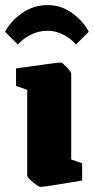

<svg xmlns="http://www.w3.org/2000/svg" viewBox="-53 -722 369 755"><path d="M54 -31V-369L10 -384V-453Q170 -476 187 -476Q192 -476 209.5 -457.5Q227 -439 227 -433V-95L270 -80V-12Q122 13 106 13Q99 13 76.5 -5.5Q54 -24 54 -31ZM-33 -597Q-12 -638 33 -670Q78 -702 135 -702Q188 -702 231.5 -670Q275 -638 296 -597L246 -547Q224 -572 194.5 -586.5Q165 -601 135 -601Q68 -601 17 -547Z"/></svg>

Font: Grenze Black
Style: Regular
Weight: 900
Designer: Renata Polastri
Foundry: Omnibus-Type
Version: Version 1.002; ttfautohint (v1.8)